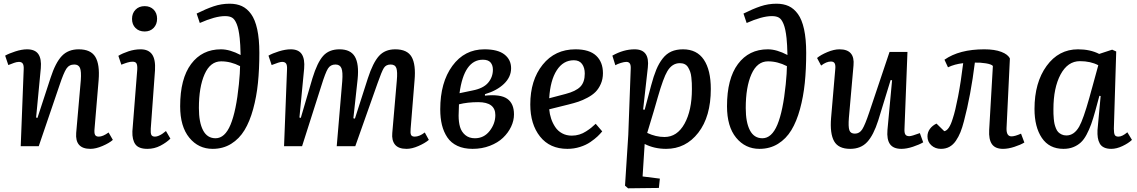

<svg xmlns="http://www.w3.org/2000/svg" viewBox="-20 -789 6134 1036"><path d="M588.9 -34.2Q569.8 -17.1 533.4 -1.5Q497.1 14.2 467.8 14.2Q384.3 14.2 391.1 -71.8L416 -356Q419.4 -403.8 411.6 -422.4Q403.8 -440.9 380.9 -440.9Q353 -440.9 338.1 -418.2Q323.2 -395.5 300.8 -328.1L189 0H91.8L107.9 -416Q108.9 -436.5 102.8 -445.8Q96.7 -455.1 82 -455.1Q76.2 -455.1 68.4 -453.4Q60.5 -451.7 55.7 -449.7Q50.8 -447.8 39.8 -443.6Q28.8 -439.5 24.9 -438L7.8 -488.8Q27.3 -500 62.5 -511.5Q97.7 -522.9 126 -522.9Q168.9 -522.9 186.8 -497.3Q204.6 -471.7 200.2 -420.9L174.8 -154.8L182.1 -152.8L252.9 -369.1Q279.3 -450.7 313.5 -486.8Q347.7 -522.9 404.8 -522.9Q469.7 -522.9 494.4 -482.2Q519 -441.4 512.2 -356.9L490.2 -95.2Q487.8 -71.8 492.7 -61.8Q497.6 -51.8 513.2 -51.8Q535.2 -51.8 565.9 -74.2Z M760.7 -755.9Q790.5 -755.9 809.1 -737.1Q827.6 -718.3 827.6 -688Q827.6 -657.7 809.1 -638.4Q790.5 -619.1 760.7 -619.1Q730 -619.1 711.2 -637.9Q692.4 -656.7 692.4 -687Q692.4 -717.3 711.2 -736.6Q730 -755.9 760.7 -755.9ZM720.7 -415Q721.7 -436.5 716.6 -446.3Q711.4 -456.1 695.3 -456.1Q689 -456.1 682.4 -455.1Q675.8 -454.1 668.7 -451.9Q661.6 -449.7 657 -448.2Q652.3 -446.8 644.8 -443.8Q637.2 -440.9 634.8 -439.9L618.7 -487.8Q641.1 -501.5 673.6 -512.2Q706.1 -522.9 738.8 -522.9Q781.2 -522.9 800.5 -495.6Q819.8 -468.3 816.4 -410.2L793.5 -95.2Q792 -71.8 796.4 -61.8Q800.8 -51.8 816.4 -51.8Q826.2 -51.8 837.4 -56.9Q848.6 -62 855.7 -66.9Q862.8 -71.8 875.5 -82L899.4 -41Q878.4 -20 845.7 -2.9Q813 14.2 775.4 14.2Q728.5 14.2 710.7 -10Q692.9 -34.2 694.3 -80.1Z M1041 -715.8Q1090.8 -740.7 1132.6 -754.9Q1174.3 -769 1219.2 -769Q1256.8 -769 1284.9 -756.1Q1313 -743.2 1334.7 -713.4Q1356.4 -683.6 1367.9 -631.1Q1379.4 -578.6 1379.4 -503.9Q1379.4 -415.5 1371.8 -341.3Q1364.3 -267.1 1345.9 -200.2Q1327.6 -133.3 1299.3 -86.7Q1271 -40 1227.3 -12.9Q1183.6 14.2 1127.4 14.2Q1050.8 14.2 1001.5 -45.9Q952.1 -106 952.1 -215.8Q952.1 -364.3 1011.2 -443.6Q1070.3 -522.9 1172.4 -522.9Q1220.2 -522.9 1278.3 -492.2Q1276.9 -552.7 1273.4 -583Q1268.1 -632.8 1257.3 -659.2Q1246.6 -685.5 1232.4 -693.8Q1218.3 -702.1 1194.3 -702.1Q1141.6 -702.1 1058.1 -665ZM1143.1 -43Q1193.4 -43 1223.9 -116.2Q1254.4 -189.5 1269 -334Q1275.4 -398.9 1275.4 -432.1Q1225.1 -458 1173.3 -458Q1114.7 -458 1084 -388.7Q1053.2 -319.3 1053.2 -206.1Q1053.2 -128.9 1075.7 -85.9Q1098.1 -43 1143.1 -43Z M1826.7 -351.1Q1830.6 -401.4 1822.3 -421.1Q1814 -440.9 1790 -440.9Q1763.2 -440.9 1749.5 -418.9Q1735.8 -397 1713.9 -326.2L1609.9 0H1512.7L1528.8 -416Q1529.8 -437 1523.7 -446Q1517.6 -455.1 1502 -455.1Q1488.3 -455.1 1445.8 -438L1428.7 -488.8Q1449.7 -501 1484.9 -512Q1520 -522.9 1548.8 -522.9Q1590.8 -522.9 1608.2 -496.8Q1625.5 -470.7 1621.1 -418.9L1595.7 -154.8L1603 -152.8L1666 -367.2Q1691.9 -451.7 1723.6 -487.3Q1755.4 -522.9 1812 -522.9Q1871.6 -522.9 1894.8 -483.4Q1918 -443.8 1909.7 -361.8L1886.7 -150.9L1895 -148.9L1964.8 -366.2Q1992.2 -450.7 2024.7 -486.8Q2057.1 -522.9 2112.8 -522.9Q2177.7 -522.9 2201.2 -481.7Q2224.6 -440.4 2216.8 -355L2195.8 -95.2Q2193.4 -71.3 2197.8 -61.5Q2202.1 -51.8 2217.8 -51.8Q2243.2 -51.8 2272 -74.2L2293.9 -34.2Q2272.5 -16.1 2237.5 -1Q2202.6 14.2 2173.8 14.2Q2129.9 14.2 2111.3 -8.8Q2092.8 -31.7 2096.7 -71.8L2121.1 -354Q2125.5 -402.3 2118.7 -421.6Q2111.8 -440.9 2087.9 -440.9Q2063 -440.9 2051.3 -422.4Q2039.6 -403.8 2017.6 -340.8Q2013.7 -330.1 2011.7 -324.2L1897 0H1796.9Z M2593.8 -522.9Q2486.3 -522.9 2420.9 -433.6Q2355.5 -344.2 2355.5 -199.2Q2355.5 -151.9 2364.7 -114.5Q2374 -77.1 2393.8 -47.6Q2413.6 -18.1 2448 -2Q2482.4 14.2 2529.8 14.2Q2580.6 14.2 2623.5 -2.4Q2666.5 -19 2694.3 -45.7Q2722.2 -72.3 2737.8 -105.2Q2753.4 -138.2 2753.4 -171.9Q2753.4 -230.5 2716.8 -256.1Q2680.2 -281.7 2596.7 -272.9V-280.8Q2661.1 -299.8 2699.5 -336.7Q2737.8 -373.5 2737.8 -420.9Q2737.8 -466.8 2702.1 -494.9Q2666.5 -522.9 2593.8 -522.9ZM2639.6 -413.1Q2639.6 -373 2613.8 -342.5Q2587.9 -312 2529.8 -300.8L2459.5 -286.1Q2483.9 -466.8 2585.4 -466.8Q2614.3 -466.8 2627 -451.9Q2639.6 -437 2639.6 -413.1ZM2456.5 -226.1Q2502.4 -237.8 2560.5 -237.8Q2652.8 -237.8 2652.8 -168Q2652.8 -122.1 2622.1 -82.5Q2591.3 -43 2542.5 -43Q2510.7 -43 2490.2 -60.5Q2469.7 -78.1 2462.2 -104.2Q2454.6 -130.4 2454.6 -165Q2454.6 -176.3 2456.5 -226.1Z M3085.4 -522.9Q3160.2 -522.9 3196.8 -488.5Q3233.4 -454.1 3233.4 -394Q3233.4 -362.3 3221.9 -336.2Q3210.4 -310.1 3193.4 -293Q3176.3 -275.9 3150.1 -262Q3124 -248 3100.6 -240.2Q3077.1 -232.4 3047.4 -225.1L2943.4 -199.2Q2945.8 -172.9 2953.9 -148.7Q2961.9 -124.5 2976.1 -103.3Q2990.2 -82 3013.2 -69.6Q3036.1 -57.1 3065.4 -57.1Q3086.4 -57.1 3105.7 -63Q3125 -68.8 3142.3 -80.1Q3159.7 -91.3 3169.9 -99.6Q3180.2 -107.9 3194.3 -121.1L3229.5 -80.1Q3218.3 -66.4 3203.9 -52.7Q3189.5 -39.1 3165.8 -22.7Q3142.1 -6.3 3109.6 3.9Q3077.1 14.2 3041.5 14.2Q2946.8 14.2 2894 -52.2Q2841.3 -118.7 2841.3 -225.1Q2841.3 -356.4 2908 -439.7Q2974.6 -522.9 3085.4 -522.9ZM3135.3 -392.1Q3135.3 -423.8 3120.6 -443.8Q3106 -463.9 3076.2 -463.9Q3019 -463.9 2984.1 -409.7Q2949.2 -355.5 2943.4 -258.8L3032.2 -282.2Q3086.9 -296.4 3111.1 -320.8Q3135.3 -345.2 3135.3 -392.1Z M3383.3 -418Q3384.3 -437 3378.7 -446Q3373 -455.1 3359.4 -455.1Q3348.6 -455.1 3330.1 -449.5Q3311.5 -443.8 3300.3 -437L3284.2 -488.8Q3344.7 -522.9 3404.3 -522.9Q3486.8 -522.9 3475.6 -424.8L3450.2 -198.2L3458.5 -196.8L3493.2 -327.1Q3506.8 -378.4 3521.2 -413.1Q3535.6 -447.8 3555.7 -473.4Q3575.7 -499 3602.5 -511Q3629.4 -522.9 3665.5 -522.9Q3740.2 -522.9 3777.8 -467Q3815.4 -411.1 3815.4 -309.1Q3815.4 -159.7 3747.8 -72.8Q3680.2 14.2 3574.2 14.2Q3510.3 14.2 3458.5 -12.2L3447.3 163.1L3540.5 174.8L3535.2 225.1L3369.1 227.1L3352.5 212.9L3370.1 -61ZM3648.4 -448.2Q3606.4 -448.2 3580.6 -404.3Q3559.6 -369.6 3529.3 -264.2Q3526.4 -253.9 3520 -231.9Q3511.7 -203.1 3507.3 -188L3472.2 -71.8Q3519 -49.8 3565.4 -49.8Q3633.8 -49.8 3673.6 -121.6Q3713.4 -193.4 3713.4 -308.1Q3713.4 -327.1 3712.9 -340.3Q3712.4 -353.5 3710.4 -371.6Q3708.5 -389.6 3704.1 -401.9Q3699.7 -414.1 3692.9 -425.5Q3686 -437 3674.8 -442.6Q3663.6 -448.2 3648.4 -448.2Z M3991.7 -715.8Q4041.5 -740.7 4083.3 -754.9Q4125 -769 4169.9 -769Q4207.5 -769 4235.6 -756.1Q4263.7 -743.2 4285.4 -713.4Q4307.1 -683.6 4318.6 -631.1Q4330.1 -578.6 4330.1 -503.9Q4330.1 -415.5 4322.5 -341.3Q4314.9 -267.1 4296.6 -200.2Q4278.3 -133.3 4250 -86.7Q4221.7 -40 4178 -12.9Q4134.3 14.2 4078.1 14.2Q4001.5 14.2 3952.1 -45.9Q3902.8 -106 3902.8 -215.8Q3902.8 -364.3 3961.9 -443.6Q4021 -522.9 4123 -522.9Q4170.9 -522.9 4229 -492.2Q4227.5 -552.7 4224.1 -583Q4218.8 -632.8 4208 -659.2Q4197.3 -685.5 4183.1 -693.8Q4168.9 -702.1 4145 -702.1Q4092.3 -702.1 4008.8 -665ZM4093.8 -43Q4144 -43 4174.6 -116.2Q4205.1 -189.5 4219.7 -334Q4226.1 -398.9 4226.1 -432.1Q4175.8 -458 4124 -458Q4065.4 -458 4034.7 -388.7Q4003.9 -319.3 4003.9 -206.1Q4003.9 -128.9 4026.4 -85.9Q4048.8 -43 4093.8 -43Z M4388.7 -476.1Q4408.2 -492.7 4444.1 -507.8Q4480 -522.9 4509.8 -522.9Q4593.8 -522.9 4585.4 -436L4560.5 -153.8Q4556.6 -105 4563 -86.4Q4569.3 -67.9 4592.8 -67.9Q4617.7 -67.9 4632.6 -91.3Q4647.5 -114.7 4670.4 -183.1L4779.8 -508.8H4876.5L4860.4 -92.8Q4859.4 -72.3 4865.2 -63.2Q4871.1 -54.2 4886.7 -54.2Q4898.9 -54.2 4943.4 -70.8L4961.4 -21Q4940.9 -8.8 4906.5 2.7Q4872.1 14.2 4843.8 14.2Q4800.3 14.2 4782.2 -11.2Q4764.2 -36.6 4768.6 -87.9L4793.5 -356L4785.6 -356.9L4718.8 -139.2Q4693.4 -59.6 4659.2 -22.7Q4625 14.2 4567.4 14.2Q4503.9 14.2 4480.7 -27.1Q4457.5 -68.4 4464.4 -152.8L4486.8 -414.1Q4489.3 -436 4484.1 -446.5Q4479 -457 4463.4 -457Q4439 -457 4410.6 -435.1Z M5076.2 -466.8Q5156.2 -522.9 5291 -522.9Q5347.2 -522.9 5383.3 -509Q5419.4 -495.1 5429.2 -473.1L5411.1 -97.2Q5409.7 -53.2 5438 -53.2Q5456.5 -53.2 5489.3 -67.9L5507.3 -20Q5486.3 -7.3 5453.1 3.4Q5419.9 14.2 5392.1 14.2Q5350.1 14.2 5332.3 -11.2Q5314.5 -36.6 5317.4 -87.9L5337.4 -433.1Q5329.6 -442.4 5299.6 -447.3Q5269.5 -452.1 5240.2 -451.2Q5218.3 -274.9 5181.2 -134.8Q5172.4 -100.6 5162.4 -75.7Q5152.3 -50.8 5137.7 -29.3Q5123 -7.8 5103 3.2Q5083 14.2 5057.1 14.2Q5026.4 14.2 5005.4 -4.9Q4984.4 -23.9 4984.4 -53.2Q4984.4 -75.7 4997.8 -93.8Q5011.2 -111.8 5033.2 -122.1L5075.2 -81.1Q5102.1 -85.9 5121.1 -149.9Q5134.3 -189 5149.7 -268.6Q5165 -348.1 5177.2 -448.2Q5130.4 -442.9 5095.2 -425.8Z M5990.2 -95.2Q5990.2 -70.8 5994.9 -61.3Q5999.5 -51.8 6015.1 -51.8Q6035.2 -51.8 6063 -75.2L6087.9 -34.2Q6068.8 -16.1 6036.9 -1Q6004.9 14.2 5976.1 14.2Q5953.1 14.2 5937.5 6.8Q5921.9 -0.5 5914.1 -14.6Q5906.2 -28.8 5903.6 -46.4Q5900.9 -64 5901.9 -86.9L5918.9 -271L5912.1 -272L5890.1 -190.9Q5878.4 -148.4 5867.9 -119.1Q5857.4 -89.8 5843 -62.7Q5828.6 -35.6 5811.5 -20Q5794.4 -4.4 5771.2 4.9Q5748 14.2 5718.3 14.2Q5641.6 14.2 5601.8 -44.7Q5562 -103.5 5562 -201.2Q5562 -343.3 5627.2 -433.1Q5692.4 -522.9 5796.9 -522.9Q5862.3 -522.9 5911.1 -498L5981 -521L6002.9 -511.2ZM5733.9 -58.1Q5775.9 -58.1 5803.2 -106Q5825.2 -145 5857.9 -261.2Q5861.3 -273.9 5868.7 -300.8Q5871.6 -311 5873 -315.9L5906.2 -437Q5864.7 -459 5807.1 -459Q5741.2 -459 5702.6 -387Q5664.1 -314.9 5664.1 -200.2Q5664.1 -184.6 5664.3 -174.6Q5664.6 -164.6 5666 -148.2Q5667.5 -131.8 5669.9 -120.8Q5672.4 -109.9 5677.5 -96.9Q5682.6 -84 5689.9 -76.4Q5697.3 -68.8 5708.5 -63.5Q5719.7 -58.1 5733.9 -58.1Z"/></svg>

Font: Literata Book Medium
Style: Italic
Weight: 500
Italic angle: -3°
Designer: Latin by Veronika Burian and Jose Scaglione. Greek by Irene Vlachou. Cyrillic by Vera Evstafieva
Foundry: TypeTogether
Version: Version 1.003;PS 001.003;hotconv 1.0.88;makeotf.lib2.5.64775